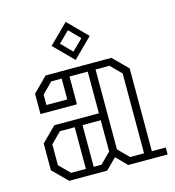

<svg xmlns="http://www.w3.org/2000/svg" viewBox="-123 -963 976 1068"><g transform="rotate(-15 365.0 -429.5)"><path d="M710 -40V0H483L423 -61L362 0H143L60 -83V-237L143 -320H400V-560H295V-400H85V-517L168 -600H547L630 -517V-40ZM250 -560H190L130 -500V-440H250ZM505 -40H585V-500L525 -560H445V-100ZM165 -40H250V-280H165L105 -220V-100ZM400 -100V-280H295V-40H340ZM352 -640 462 -749 353 -859 243 -750ZM291 -750 353 -811 414 -749 352 -688Z"/></g></svg>

Font: Kumar One Outline
Style: Regular
Weight: 400
Designer: Parimal Parmar
Foundry: Indian Type Foundry
Version: Version 1.000;PS 1.000;hotconv 1.0.88;makeotf.lib2.5.647800